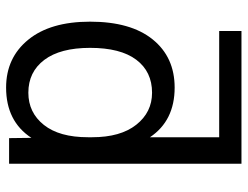

<svg xmlns="http://www.w3.org/2000/svg" viewBox="-110 -682 804 623"><g transform="rotate(90 291.5 -370.0)"><path d="M134.8 -260.7Q134.8 -164.1 173.8 -112.3Q212.9 -60.5 280.3 -60.5Q344.7 -60.5 384.8 -110.8Q424.8 -161.1 424.8 -253.9V-267.6Q424.8 -359.4 384.3 -410.6Q343.8 -461.9 280.3 -461.9Q211.9 -461.9 173.3 -410.6Q134.8 -359.4 134.8 -260.7ZM424.8 -679.7H80.1V-752H510.7V2H427.7L426.8 -70.3Q373 11.7 263.7 11.7Q167 11.7 108.4 -60.1Q49.8 -131.8 49.8 -260.7Q49.8 -392.6 107.4 -463.9Q165 -535.2 263.7 -535.2Q371.1 -535.2 424.8 -455.1Z"/></g></svg>

Font: Nasu
Style: Regular
Weight: 400
Designer: Ryoko NISHIZUKA (kana &amp; ideographs); Paul D. Hunt (Latin, Greek &amp; Cyrillic); Wenlong ZHANG (bopomofo); Sandoll C
Version: Version 2014.1215